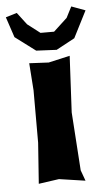

<svg xmlns="http://www.w3.org/2000/svg" viewBox="-78 -726 423 769"><g transform="rotate(-5 134.0 -342.0)"><path d="M50.8 -480.5 58.6 -371.1V-160.2L46.9 3.9L128.9 -7.8L234.4 7.8L218.8 -35.2L203.1 -269.5L214.8 -496.1L128.9 -476.6ZM18.6 -685.5 -26.4 -671.9 1 -589.8 83 -528.3 165 -524.4 239.3 -564.5 293.9 -671.9 238.3 -692.4 215.8 -648.4 161.1 -597.7H106.4L55.7 -636.7Z"/></g></svg>

Font: MaokenAssortedSans-Lite
Style: Lite
Weight: 400
Version: Version 1.400